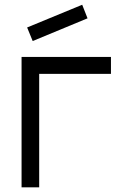

<svg xmlns="http://www.w3.org/2000/svg" viewBox="-20 -808 524 828"><path d="M121 -631 97 -689.5 334.5 -787.5 357.5 -729ZM458.5 -489.5H149V0H73V-562.5H458.5Z"/></svg>

Font: Russisch Sans
Style: Regular
Weight: 400
Designer: Michael Sharanda (font) & Cristiano Sobral (main changes)
Foundry: Michael Sharanda
Version: Version 2.00;October 25, 2020;FontCreator 13.0.0.2681 64-bit